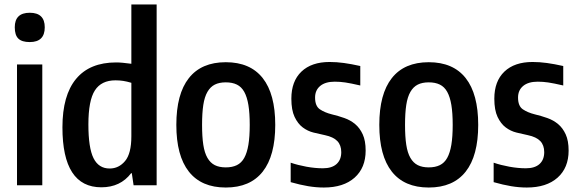

<svg xmlns="http://www.w3.org/2000/svg" viewBox="-20 -828 2589 858"><path d="M113 -640Q78 -640 62 -655.5Q46 -671 46 -706Q46 -771 113 -771Q180 -771 180 -706Q180 -640 113 -640ZM56 -540H169V0H56Z M433 9Q259 9 259 -259Q259 -402 320 -475.5Q381 -549 499 -549Q513 -549 528.5 -547.5Q544 -546 567 -543V-808H680V0H577L569 -54H566Q518 9 433 9ZM470 -75Q511 -75 539 -108.5Q567 -142 567 -219V-458Q547 -464 530.5 -466.5Q514 -469 496 -469Q433 -469 404 -424Q375 -379 375 -272Q375 -167 398 -121Q421 -75 470 -75Z M989 10Q880 10 824 -61Q768 -132 768 -270Q768 -408 824 -479Q880 -550 989 -550Q1098 -550 1154 -479Q1210 -408 1210 -270Q1210 -132 1154 -61Q1098 10 989 10ZM989 -80Q1018 -80 1038.5 -90Q1059 -100 1071.5 -122.5Q1084 -145 1090 -181Q1096 -217 1096 -270Q1096 -323 1090 -359Q1084 -395 1071.5 -417.5Q1059 -440 1038.5 -450Q1018 -460 989 -460Q960 -460 940 -450Q920 -440 907 -417.5Q894 -395 888.5 -359Q883 -323 883 -270Q883 -217 888.5 -181Q894 -145 907 -122.5Q920 -100 940 -90Q960 -80 989 -80Z M1427 10Q1393 10 1357 4Q1321 -2 1279 -14V-101Q1311 -90 1349.5 -83Q1388 -76 1423 -76Q1463 -76 1484 -95Q1505 -114 1505 -148Q1505 -179 1487.5 -197.5Q1470 -216 1432 -224Q1408 -229 1381.5 -235.5Q1355 -242 1333 -258.5Q1311 -275 1296.5 -305.5Q1282 -336 1282 -387Q1282 -465 1327 -508Q1372 -551 1453 -551Q1484 -551 1517 -546.5Q1550 -542 1590 -533V-446Q1547 -456 1523 -459.5Q1499 -463 1476 -463Q1434 -463 1411 -444Q1388 -425 1388 -392Q1388 -354 1409.5 -339.5Q1431 -325 1463 -317Q1492 -310 1519 -300.5Q1546 -291 1567 -273.5Q1588 -256 1601 -227.5Q1614 -199 1614 -155Q1614 -78 1564.5 -34Q1515 10 1427 10Z M1896 10Q1787 10 1731 -61Q1675 -132 1675 -270Q1675 -408 1731 -479Q1787 -550 1896 -550Q2005 -550 2061 -479Q2117 -408 2117 -270Q2117 -132 2061 -61Q2005 10 1896 10ZM1896 -80Q1925 -80 1945.5 -90Q1966 -100 1978.5 -122.5Q1991 -145 1997 -181Q2003 -217 2003 -270Q2003 -323 1997 -359Q1991 -395 1978.5 -417.5Q1966 -440 1945.5 -450Q1925 -460 1896 -460Q1867 -460 1847 -450Q1827 -440 1814 -417.5Q1801 -395 1795.5 -359Q1790 -323 1790 -270Q1790 -217 1795.5 -181Q1801 -145 1814 -122.5Q1827 -100 1847 -90Q1867 -80 1896 -80Z M2334 10Q2300 10 2264 4Q2228 -2 2186 -14V-101Q2218 -90 2256.5 -83Q2295 -76 2330 -76Q2370 -76 2391 -95Q2412 -114 2412 -148Q2412 -179 2394.5 -197.5Q2377 -216 2339 -224Q2315 -229 2288.5 -235.5Q2262 -242 2240 -258.5Q2218 -275 2203.5 -305.5Q2189 -336 2189 -387Q2189 -465 2234 -508Q2279 -551 2360 -551Q2391 -551 2424 -546.5Q2457 -542 2497 -533V-446Q2454 -456 2430 -459.5Q2406 -463 2383 -463Q2341 -463 2318 -444Q2295 -425 2295 -392Q2295 -354 2316.5 -339.5Q2338 -325 2370 -317Q2399 -310 2426 -300.5Q2453 -291 2474 -273.5Q2495 -256 2508 -227.5Q2521 -199 2521 -155Q2521 -78 2471.5 -34Q2422 10 2334 10Z"/></svg>

Font: Encode Sans Compressed
Style: SemiBold
Weight: 600
Designer: Pablo Impallari, Andres Torresi
Foundry: Pablo Impallari, Andres Torresi
Version: Version 1.000; ttfautohint (v1.00) -l 8 -r 50 -G 200 -x 14 -